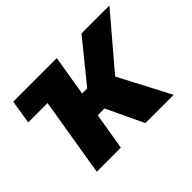

<svg xmlns="http://www.w3.org/2000/svg" viewBox="-112 -750 959 959"><g transform="rotate(-45 367.0 -271.0)"><path d="M34.2 -416.5 54.7 -542.5H249.5L228.5 -416.5ZM102.1 0 191.9 -542.5H362.3L326.7 -328.1H362.8L536.6 -542.5H733.9L503.4 -271.5L645.5 0H445.8L353 -196.3H305.2L272.5 0Z"/></g></svg>

Font: Inter 16pt ExtraBold
Style: Italic
Weight: 800
Italic angle: -9.3988°
Version: Version 4.001;git-66647c0bb